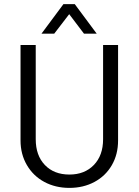

<svg xmlns="http://www.w3.org/2000/svg" viewBox="-20 -909 675 935"><path d="M80 -225V-690H154V-231Q154 -152 198.5 -105.5Q243 -59 318 -59Q392 -59 437 -105.5Q482 -152 482 -231V-690H555V-225Q555 -157 524.5 -104.5Q494 -52 440 -23Q386 6 318 6Q250 6 196 -23Q142 -52 111 -105Q80 -158 80 -225ZM289 -889H344L451 -745H389L317 -840L244 -745H182Z"/></svg>

Font: D-DIN
Style: Regular
Weight: 400
Designer: Charles Nix
Foundry: Datto Inc.
Version: Version 1.00